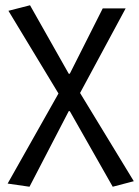

<svg xmlns="http://www.w3.org/2000/svg" viewBox="-20 -518 528 729"><path d="M92 191 9 179 202 -163 12 -477 94 -498 241 -238H245L370 -486H457L284 -165L488 170L408 191L245 -96H241Z"/></svg>

Font: Toshiba Sans
Style: Regular
Weight: 400
Designer: Paul D. Hunt
Foundry: Toshiba Corporation
Version: Version 2.020;PS 2.0;hotconv 1.0.86;makeotf.lib2.5.63406